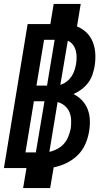

<svg xmlns="http://www.w3.org/2000/svg" viewBox="-20 -858 540 980"><path d="M98 102 115 0H0L121 -735H237L254 -838H392L373 -723Q401 -712 422 -691.5Q443 -671 454 -642.5Q465 -614 466.5 -582.5Q468 -551 463 -520Q459 -498 451.5 -476Q444 -454 429.5 -435Q415 -416 395.5 -401.5Q376 -387 355 -378Q379 -366 398 -346.5Q417 -327 427 -301.5Q437 -276 438.5 -247Q440 -218 435 -189Q430 -156 416 -123.5Q402 -91 376.5 -66Q351 -41 319 -25.5Q287 -10 254 -4L236 102ZM166 -421H220L259 -655H205ZM288 -425Q305 -430 319.5 -441Q334 -452 344 -466.5Q354 -481 359.5 -497.5Q365 -514 368 -530Q371 -548 371 -566Q371 -584 366.5 -600.5Q362 -617 351.5 -630.5Q341 -644 326 -650ZM163 -80 207 -341H153L110 -80ZM232 -83Q252 -87 272 -97.5Q292 -108 306.5 -124.5Q321 -141 329 -161.5Q337 -182 341 -202Q344 -224 343 -246Q342 -268 334 -286.5Q326 -305 310 -318.5Q294 -332 274 -337Z"/></svg>

Font: Iosevka Curly Heavy Oblique
Style: Regular
Weight: 900
Italic angle: -9°
Monospace: yes
Designer: Belleve Invis
Foundry: Belleve Invis
Version: Version 11.1.0; ttfautohint (v1.8.3)